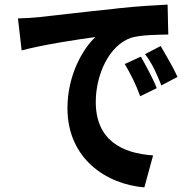

<svg xmlns="http://www.w3.org/2000/svg" viewBox="-20 -767 840 834"><path d="M645 -92C509 -101 396 -159 396 -324C396 -443 454 -571 550 -603C593 -616 667 -616 711 -617L708 -747C650 -744 578 -740 505 -732L494 -731C489 -730 484 -730 479 -729C332 -714 212 -699 144 -692C129 -690 90 -688 58 -687L74 -548C167 -573 319 -596 394 -606C340 -555 273 -441 273 -297C273 -80 439 33 607 47L645 -92ZM751 -433C734 -472 698 -532 678 -567L610 -532C643 -488 659 -450 681 -396L751 -433ZM661 -384C646 -423 612 -485 592 -521L522 -489C548 -444 569 -404 589 -349L661 -384Z"/></svg>

Font: Glow Sans TC Compressed
Style: Bold
Weight: 700
Width: 2
Designer: Ryoko NISHIZUKA (kana, bopomofo & ideographs); Paul D. Hunt (Latin, Greek & Cyrillic); Sandoll Communications, Soo-young
Version: Version 0.93